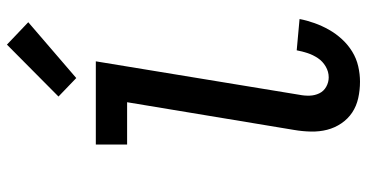

<svg xmlns="http://www.w3.org/2000/svg" viewBox="-266 -758 1033 540"><g transform="rotate(-90 250.0 -488.5)"><path d="M290 8Q266 8 243.5 3Q221 -2 203 -14Q185 -26 172.5 -44.5Q160 -63 154.5 -84.5Q149 -106 149.5 -130Q150 -154 154 -177L232 -647H113V-735H347L253 -163Q250 -148 250.5 -133.5Q251 -119 257 -106.5Q263 -94 275.5 -87Q288 -80 302 -80Q318 -80 332.5 -88.5Q347 -97 356 -110.5Q365 -124 370 -139Q375 -154 378 -170L466 -162Q462 -141 454.5 -120Q447 -99 436 -79.5Q425 -60 409.5 -43Q394 -26 374.5 -14Q355 -2 333 3Q311 8 290 8ZM300 -790 248 -840 394 -985 457 -925Z"/></g></svg>

Font: Iosevka Term Curly Semibold
Style: Italic
Weight: 600
Italic angle: -9°
Designer: Belleve Invis
Foundry: Belleve Invis
Version: Version 32.3.0